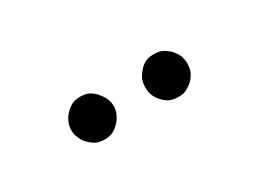

<svg xmlns="http://www.w3.org/2000/svg" viewBox="-20 -897 496 364"><g transform="rotate(-30 227.5 -715.0)"><path d="M97.7 -714.8Q97.7 -705.1 101.6 -697.3Q104.5 -688.5 112.3 -681.6Q119.1 -674.8 127 -670.9Q134.8 -668 143.6 -668Q153.3 -668 161.1 -670.9Q168.9 -674.8 175.8 -681.6Q182.6 -688.5 186.5 -697.3Q190.4 -705.1 190.4 -714.8Q190.4 -723.6 186.5 -732.4Q182.6 -740.2 175.8 -748Q168.9 -754.9 161.1 -758.8Q153.3 -761.7 143.6 -761.7Q134.8 -761.7 127 -758.8Q119.1 -754.9 112.3 -748Q104.5 -740.2 101.6 -732.4Q97.7 -723.6 97.7 -714.8ZM259.8 -714.8Q259.8 -705.1 262.7 -697.3Q266.6 -688.5 273.4 -681.6Q279.3 -674.8 288.1 -670.9Q295.9 -668 305.7 -668Q315.4 -668 322.3 -670.9Q330.1 -674.8 337.9 -681.6Q344.7 -688.5 348.6 -697.3Q351.6 -705.1 351.6 -714.8Q351.6 -723.6 348.6 -732.4Q344.7 -740.2 337.9 -748Q330.1 -754.9 322.3 -758.8Q315.4 -761.7 305.7 -761.7Q295.9 -761.7 288.1 -758.8Q279.3 -754.9 273.4 -748Q266.6 -740.2 262.7 -732.4Q259.8 -723.6 259.8 -714.8Z"/></g></svg>

Font: TextaAlt
Style: Regular
Weight: 400
Designer: Daniel Hernandez & Miguel Hernandez
Version: Version 1.005;com.myfonts.easy.latinotype.texta.alt-regular.